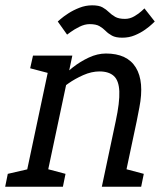

<svg xmlns="http://www.w3.org/2000/svg" viewBox="-57 -712 616 732"><path d="M464.2 -250H384.2Q399.7 -322.3 397.9 -363.6Q396.2 -404.8 377.1 -422.2Q358 -439.7 321.7 -439.7L346.5 -508Q428 -508 460.8 -454.6Q493.7 -401.2 474.3 -302ZM138.8 -500H218.8L112.8 0H32.8ZM384.2 -250H464.2L411.2 0H331.2ZM144.5 -346.7 119.5 -355Q119.5 -355 132.6 -370.5Q145.7 -386 168.1 -408.8Q190.5 -431.5 219.4 -454.2Q248.3 -477 281.4 -492.5Q314.5 -508 347.5 -508L322.7 -439.7Q292.2 -439.7 260.5 -425.7Q228.8 -411.7 202.7 -393.2Q176.5 -374.7 160.5 -360.7Q144.5 -346.7 144.5 -346.7ZM134 -431.7 58 -451.7 68.8 -500H148.8ZM102.8 0 111.5 -70.8 192.8 -49.2 182.8 0ZM-37.3 0 -27.3 -49.2 62.8 -70 42.7 0ZM401.2 0 409.8 -70.8 491.2 -49.2 481.2 0ZM163.2 -630Q163.2 -630 173.8 -639.2Q184.3 -648.5 203.2 -660.8Q222.2 -673.2 245.8 -682.4Q269.3 -691.7 294.3 -691.7Q320.3 -691.7 334 -683.9Q347.7 -676.2 358.2 -665.8Q368.7 -655.5 382.2 -647.8Q395.7 -640 419.5 -640Q438.2 -640 455.2 -650Q472.3 -660 483 -670Q493.7 -680 493.7 -680L533 -630Q533 -630 523.4 -620.8Q513.8 -611.5 496.6 -599.2Q479.3 -586.8 457.2 -577.6Q435.2 -568.3 409.2 -568.3Q384.2 -568.3 370 -576.1Q355.8 -583.8 345.7 -594.2Q335.5 -604.5 322.4 -612.2Q309.3 -620 284.7 -620Q266 -620 246 -610Q226 -600 212.4 -590Q198.8 -580 198.8 -580Z"/></svg>

Font: Epunda Slab Light
Style: Italic
Weight: 300
Italic angle: -12°
Designer: Simon Atzbach
Foundry: typofactur
Version: Version 1.102